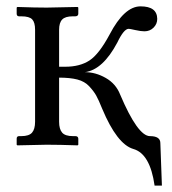

<svg xmlns="http://www.w3.org/2000/svg" viewBox="-20 -453 538 601"><path d="M89.8 -71.8V-359.9Q89.8 -382.8 80.8 -392.3Q71.8 -401.9 46.9 -401.9H40Q32.2 -401.9 32.2 -410.2V-429.2L34.2 -431.2Q90.3 -429.2 126 -429.2L223.1 -431.2L225.1 -429.2V-410.2Q225.1 -402.3 215.8 -401.9H208Q184.1 -401.9 174.6 -391.8Q165 -381.8 165 -359.9V-244.1H184.1Q230 -244.1 260 -263.7Q290 -283.2 323.2 -345.2Q369.1 -433.1 419.9 -433.1Q471.7 -433.1 472.2 -394Q472.2 -377.9 460.7 -366.5Q449.2 -355 432.1 -355Q420.9 -355 403.6 -358.9Q386.2 -362.8 382.8 -362.8Q367.7 -362.8 347.2 -319.8Q302.2 -234.9 246.1 -227.1Q279.3 -227.1 311 -209Q342.8 -190.9 356 -157.2Q411.1 -27.3 449.2 -26.9Q481.4 -26.9 481.9 -5.9L486.8 127.9H463.9Q449.7 27.8 397 13.2Q346.2 -2 299.8 -112.8Q288.6 -140.6 281.2 -153.8Q273.9 -167 259.5 -182.6Q245.1 -198.2 222.2 -204.1Q199.2 -210 165 -210V-71.8Q165 -48.8 174.6 -37.8Q184.1 -26.9 208 -26.9H215.8Q224.6 -26.9 225.1 -19V0L223.1 2Q165 0 126 0L34.2 2L32.2 0V-19Q32.2 -26.9 40 -26.9H46.9Q70.8 -26.9 80.3 -37.8Q89.8 -48.8 89.8 -71.8Z"/></svg>

Font: Linux Libertine
Style: Regular
Weight: 400
Designer: Philipp H. Poll
Foundry: Philipp H. Poll
Version: Version 5.3.0 ; ttfautohint (v0.9)